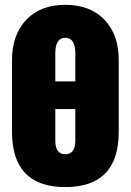

<svg xmlns="http://www.w3.org/2000/svg" viewBox="-20 -760 537 788"><path d="M248 7.8Q29.3 7.8 29.3 -219.2V-513.2Q29.3 -617.2 87.6 -678.7Q146 -740.2 248 -740.2Q350.1 -740.2 408.7 -679Q467.3 -617.7 467.3 -513.2V-219.2Q467.3 7.8 248 7.8ZM289.1 -183.1V-312.5H207V-183.1Q207 -127 248 -127Q289.1 -127 289.1 -183.1ZM207 -425.8H289.1V-541Q289.1 -605 248 -605Q207 -605 207 -541Z"/></svg>

Font: Anton
Style: Regular
Weight: 400
Designer: Vernon Adams, Tural Alisoy
Foundry: Vernon Adams
Version: Version 2.300